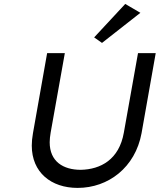

<svg xmlns="http://www.w3.org/2000/svg" viewBox="-20 -920 793 953"><path d="M447.3 -734.4 486.3 -707 676.8 -856.4 601.6 -900.4ZM665 -656.2 594.7 -261.7C571.3 -127.9 479.5 -79.1 380.9 -77.1C293.9 -77.1 226.6 -118.2 226.6 -213.9C226.6 -228.5 228.5 -244.1 231.4 -261.7L301.8 -656.2H213.9L143.6 -258.8C139.6 -236.3 137.7 -215.8 137.7 -197.3C137.7 -64.5 233.4 12.7 365.2 12.7C517.6 12.7 651.4 -88.9 682.6 -258.8L752.9 -656.2Z"/></svg>

Font: Sen-gleads
Style: Italic
Weight: 400
Designer: Kosal Sen, Philatype
Foundry: Philatype
Version: Version 1.004; ttfautohint (v1.8.3)